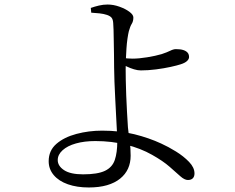

<svg xmlns="http://www.w3.org/2000/svg" viewBox="-20 -791 1040 848"><path d="M372 37Q320 37 280 23Q240 9 217.5 -17.5Q195 -44 195 -79Q195 -126 229 -155.5Q263 -185 317.5 -199.5Q372 -214 431 -214Q510 -214 574 -198Q638 -182 692 -157Q723 -143 757 -122Q791 -101 815 -76Q839 -51 839 -25Q839 -11 831.5 -3.5Q824 4 810 4Q795 4 776.5 -12.5Q758 -29 729 -54.5Q700 -80 652 -107Q601 -136 537 -152Q473 -168 401 -168Q353 -168 315.5 -157.5Q278 -147 256.5 -127.5Q235 -108 235 -84Q235 -58 263 -39.5Q291 -21 347 -21Q411 -21 443.5 -36.5Q476 -52 487 -84.5Q498 -117 498 -166Q498 -180 496.5 -209Q495 -238 493 -276Q491 -314 489 -354Q487 -394 485.5 -430.5Q484 -467 484 -493Q484 -518 483.5 -548.5Q483 -579 482.5 -608Q482 -637 481.5 -659.5Q481 -682 480 -689Q479 -705 473 -712.5Q467 -720 453 -725Q438 -730 419.5 -732Q401 -734 383 -735L381 -756Q398 -762 417 -766.5Q436 -771 455 -771Q481 -771 507.5 -761.5Q534 -752 551.5 -739Q569 -726 569 -714Q569 -697 562 -686Q555 -675 549 -653Q546 -641 543 -620.5Q540 -600 538.5 -576.5Q537 -553 536 -529.5Q535 -506 535 -486Q535 -469 535.5 -438Q536 -407 537.5 -369.5Q539 -332 541 -295.5Q543 -259 545 -229Q549 -192 553 -165.5Q557 -139 557 -103Q557 -72 545.5 -46.5Q534 -21 510.5 -2Q487 17 452.5 27Q418 37 372 37ZM602 -480Q588 -480 571.5 -485Q555 -490 540.5 -497Q526 -504 515 -510V-536Q529 -534 542.5 -533Q556 -532 565 -532Q593 -532 630 -538Q667 -544 694 -552Q718 -560 732 -567Q746 -574 757 -574Q777 -574 789.5 -570Q802 -566 808.5 -558.5Q815 -551 815 -539Q815 -530 806 -521.5Q797 -513 778 -507Q763 -502 733.5 -495.5Q704 -489 669 -484.5Q634 -480 602 -480Z"/></svg>

Font: Noto Serif JP
Style: Regular
Weight: 400
Designer: Ryoko NISHIZUKA  (kana & ideographs); Frank Grießhammer (Latin, Greek & Cyrillic); Wenlong ZHANG  (bopomofo); Sandoll Co
Foundry: Adobe
Version: Version 2.003-H1;hotconv 1.1.1;makeotfexe 2.6.0